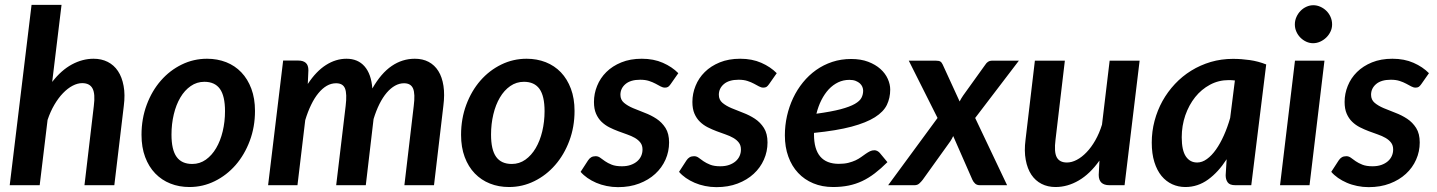

<svg xmlns="http://www.w3.org/2000/svg" viewBox="-20 -763 5919 791"><path d="M20 0H143.5L176 -269C183.7 -292 193 -312.8 204 -331.5C215 -350.2 226.8 -366.1 239.5 -379.2C252.2 -392.4 265.3 -402.6 279 -409.8C292.7 -416.9 305.8 -420.5 318.5 -420.5C339.2 -420.5 353.4 -413.2 361.2 -398.5C369.1 -383.8 370.8 -359.8 366.5 -326.5L328 0H451L490 -326.5C494 -357.5 493.8 -385.1 489.2 -409.2C484.8 -433.4 477 -453.8 466 -470.2C455 -486.8 440.9 -499.3 423.8 -508C406.6 -516.7 387.2 -521 365.5 -521C335.2 -521 305.4 -513.2 276.2 -497.5C247.1 -481.8 220 -457.8 195 -425.5L233.5 -743H110Z M772 -87.5C743 -87.5 721.5 -97.2 707.5 -116.8C693.5 -136.2 686.5 -166.8 686.5 -208.5C686.5 -237.8 689.7 -265.7 696 -292C702.3 -318.3 711.3 -341.4 723 -361.2C734.7 -381.1 748.9 -396.8 765.8 -408.5C782.6 -420.2 801.3 -426 822 -426C850.7 -426 872 -416.2 886 -396.8C900 -377.2 907 -346.7 907 -305C907 -276 903.8 -248.3 897.5 -222C891.2 -195.7 882.2 -172.6 870.5 -152.8C858.8 -132.9 844.7 -117.1 828 -105.2C811.3 -93.4 792.7 -87.5 772 -87.5ZM760.5 7.5C797.5 7.5 832.3 -0.6 865 -16.8C897.7 -32.9 926.2 -55.1 950.8 -83.2C975.2 -111.4 994.7 -144.6 1009 -182.8C1023.3 -220.9 1030.5 -262 1030.5 -306C1030.5 -340.3 1025.5 -370.8 1015.5 -397.5C1005.5 -424.2 991.8 -446.7 974.2 -465C956.8 -483.3 935.9 -497.2 911.8 -506.8C887.6 -516.2 861.3 -521 833 -521C796 -521 761.2 -513 728.5 -497C695.8 -481 667.2 -459 642.8 -431C618.2 -403 598.8 -369.8 584.5 -331.5C570.2 -293.2 563 -251.8 563 -207.5C563 -173.2 568 -142.7 578 -116C588 -89.3 601.8 -66.8 619.5 -48.5C637.2 -30.2 658 -16.2 682 -6.8C706 2.8 732.2 7.5 760.5 7.5Z M1084.5 0H1205.5L1237.5 -268C1244.5 -291.3 1252.6 -312.4 1261.8 -331.2C1270.9 -350.1 1280.9 -366.1 1291.8 -379.2C1302.6 -392.4 1314.1 -402.5 1326.2 -409.5C1338.4 -416.5 1351.2 -420 1364.5 -420C1383.5 -420 1395.8 -412.8 1401.5 -398.2C1407.2 -383.8 1408 -359.8 1404 -326.5L1365 0H1487L1519 -272.5C1526 -295.5 1534.1 -316.2 1543.2 -334.5C1552.4 -352.8 1562.4 -368.3 1573.2 -381C1584.1 -393.7 1595.5 -403.3 1607.5 -410C1619.5 -416.7 1631.8 -420 1644.5 -420C1663.2 -420 1675.6 -412.8 1681.8 -398.2C1687.9 -383.8 1688.8 -359.8 1684.5 -326.5L1646 0H1768L1806.5 -326.5C1810.5 -357.5 1810.7 -385.1 1807 -409.2C1803.3 -433.4 1796.3 -453.8 1786 -470.2C1775.7 -486.8 1762.3 -499.3 1746 -508C1729.7 -516.7 1710.7 -521 1689 -521C1654.7 -521 1622.9 -511.1 1593.8 -491.2C1564.6 -471.4 1538 -440.5 1514 -398.5C1511 -438.2 1500.3 -468.5 1482 -489.5C1463.7 -510.5 1438.8 -521 1407.5 -521C1378.2 -521 1350 -512.4 1323 -495.2C1296 -478.1 1271 -452 1248 -417L1250.5 -473.5C1250.5 -487.5 1246.9 -497.7 1239.8 -504C1232.6 -510.3 1222.5 -513.5 1209.5 -513.5H1146.5Z M2088.5 -87.5C2059.5 -87.5 2038 -97.2 2024 -116.8C2010 -136.2 2003 -166.8 2003 -208.5C2003 -237.8 2006.2 -265.7 2012.5 -292C2018.8 -318.3 2027.8 -341.4 2039.5 -361.2C2051.2 -381.1 2065.4 -396.8 2082.2 -408.5C2099.1 -420.2 2117.8 -426 2138.5 -426C2167.2 -426 2188.5 -416.2 2202.5 -396.8C2216.5 -377.2 2223.5 -346.7 2223.5 -305C2223.5 -276 2220.3 -248.3 2214 -222C2207.7 -195.7 2198.7 -172.6 2187 -152.8C2175.3 -132.9 2161.2 -117.1 2144.5 -105.2C2127.8 -93.4 2109.2 -87.5 2088.5 -87.5ZM2077 7.5C2114 7.5 2148.8 -0.6 2181.5 -16.8C2214.2 -32.9 2242.8 -55.1 2267.2 -83.2C2291.8 -111.4 2311.2 -144.6 2325.5 -182.8C2339.8 -220.9 2347 -262 2347 -306C2347 -340.3 2342 -370.8 2332 -397.5C2322 -424.2 2308.2 -446.7 2290.8 -465C2273.2 -483.3 2252.4 -497.2 2228.2 -506.8C2204.1 -516.2 2177.8 -521 2149.5 -521C2112.5 -521 2077.7 -513 2045 -497C2012.3 -481 1983.7 -459 1959.2 -431C1934.8 -403 1915.3 -369.8 1901 -331.5C1886.7 -293.2 1879.5 -251.8 1879.5 -207.5C1879.5 -173.2 1884.5 -142.7 1894.5 -116C1904.5 -89.3 1918.3 -66.8 1936 -48.5C1953.7 -30.2 1974.5 -16.2 1998.5 -6.8C2022.5 2.8 2048.7 7.5 2077 7.5Z M2743 -416.5 2774.5 -461.5C2757.5 -478.8 2736.3 -493.1 2711 -504.2C2685.7 -515.4 2656.7 -521 2624 -521C2592.3 -521 2564.2 -516 2539.8 -506C2515.2 -496 2494.7 -482.8 2478 -466.2C2461.3 -449.8 2448.7 -430.8 2440 -409.2C2431.3 -387.8 2427 -365.7 2427 -343C2427 -324 2429.8 -307.9 2435.5 -294.8C2441.2 -281.6 2448.8 -270.4 2458.2 -261.2C2467.8 -252.1 2478.4 -244.5 2490.2 -238.5C2502.1 -232.5 2514.2 -227.2 2526.8 -222.5C2539.2 -217.8 2551.5 -213.4 2563.5 -209.2C2575.5 -205.1 2586.2 -200.2 2595.8 -194.8C2605.2 -189.2 2612.8 -182.8 2618.5 -175.2C2624.2 -167.8 2627 -158.3 2627 -147C2627 -137.7 2625.2 -128.8 2621.5 -120.5C2617.8 -112.2 2612.3 -104.8 2605 -98.5C2597.7 -92.2 2588.8 -87.2 2578.2 -83.5C2567.8 -79.8 2555.7 -78 2542 -78C2525 -78 2511.1 -80.2 2500.2 -84.5C2489.4 -88.8 2480.2 -93.6 2472.8 -98.8C2465.2 -103.9 2458.7 -108.7 2453 -113C2447.3 -117.3 2441 -119.5 2434 -119.5C2426.7 -119.5 2420.5 -118 2415.5 -115C2410.5 -112 2406.2 -107.7 2402.5 -102L2372 -55C2379.7 -46 2389 -37.7 2400 -30C2411 -22.3 2423.1 -15.7 2436.2 -10C2449.4 -4.3 2463.7 0.1 2479 3.2C2494.3 6.4 2510 8 2526 8C2558.3 8 2587.4 3.1 2613.2 -6.8C2639.1 -16.6 2661.2 -29.9 2679.5 -46.8C2697.8 -63.6 2711.9 -83.2 2721.8 -105.5C2731.6 -127.8 2736.5 -151.3 2736.5 -176C2736.5 -200.3 2731.6 -220.2 2721.8 -235.8C2711.9 -251.2 2699.5 -263.9 2684.5 -273.8C2669.5 -283.6 2653.4 -291.8 2636.2 -298.2C2619.1 -304.8 2603 -311.2 2588 -317.5C2573 -323.8 2560.6 -331.2 2550.8 -339.5C2540.9 -347.8 2536 -358.8 2536 -372.5C2536 -390.2 2543 -404.9 2557 -416.8C2571 -428.6 2591.2 -434.5 2617.5 -434.5C2631.5 -434.5 2643.6 -432.8 2653.8 -429.5C2663.9 -426.2 2672.9 -422.4 2680.8 -418.2C2688.6 -414.1 2695.5 -410.3 2701.5 -407C2707.5 -403.7 2713.5 -402 2719.5 -402C2724.8 -402 2729.2 -403.1 2732.5 -405.2C2735.8 -407.4 2739.3 -411.2 2743 -416.5Z M3148.5 -416.5 3180 -461.5C3163 -478.8 3141.8 -493.1 3116.5 -504.2C3091.2 -515.4 3062.2 -521 3029.5 -521C2997.8 -521 2969.8 -516 2945.2 -506C2920.8 -496 2900.2 -482.8 2883.5 -466.2C2866.8 -449.8 2854.2 -430.8 2845.5 -409.2C2836.8 -387.8 2832.5 -365.7 2832.5 -343C2832.5 -324 2835.3 -307.9 2841 -294.8C2846.7 -281.6 2854.2 -270.4 2863.8 -261.2C2873.2 -252.1 2883.9 -244.5 2895.8 -238.5C2907.6 -232.5 2919.8 -227.2 2932.2 -222.5C2944.8 -217.8 2957 -213.4 2969 -209.2C2981 -205.1 2991.8 -200.2 3001.2 -194.8C3010.8 -189.2 3018.3 -182.8 3024 -175.2C3029.7 -167.8 3032.5 -158.3 3032.5 -147C3032.5 -137.7 3030.7 -128.8 3027 -120.5C3023.3 -112.2 3017.8 -104.8 3010.5 -98.5C3003.2 -92.2 2994.2 -87.2 2983.8 -83.5C2973.2 -79.8 2961.2 -78 2947.5 -78C2930.5 -78 2916.6 -80.2 2905.8 -84.5C2894.9 -88.8 2885.8 -93.6 2878.2 -98.8C2870.8 -103.9 2864.2 -108.7 2858.5 -113C2852.8 -117.3 2846.5 -119.5 2839.5 -119.5C2832.2 -119.5 2826 -118 2821 -115C2816 -112 2811.7 -107.7 2808 -102L2777.5 -55C2785.2 -46 2794.5 -37.7 2805.5 -30C2816.5 -22.3 2828.6 -15.7 2841.8 -10C2854.9 -4.3 2869.2 0.1 2884.5 3.2C2899.8 6.4 2915.5 8 2931.5 8C2963.8 8 2992.9 3.1 3018.8 -6.8C3044.6 -16.6 3066.7 -29.9 3085 -46.8C3103.3 -63.6 3117.4 -83.2 3127.2 -105.5C3137.1 -127.8 3142 -151.3 3142 -176C3142 -200.3 3137.1 -220.2 3127.2 -235.8C3117.4 -251.2 3105 -263.9 3090 -273.8C3075 -283.6 3058.9 -291.8 3041.8 -298.2C3024.6 -304.8 3008.5 -311.2 2993.5 -317.5C2978.5 -323.8 2966.1 -331.2 2956.2 -339.5C2946.4 -347.8 2941.5 -358.8 2941.5 -372.5C2941.5 -390.2 2948.5 -404.9 2962.5 -416.8C2976.5 -428.6 2996.7 -434.5 3023 -434.5C3037 -434.5 3049.1 -432.8 3059.2 -429.5C3069.4 -426.2 3078.4 -422.4 3086.2 -418.2C3094.1 -414.1 3101 -410.3 3107 -407C3113 -403.7 3119 -402 3125 -402C3130.3 -402 3134.7 -403.1 3138 -405.2C3141.3 -407.4 3144.8 -411.2 3148.5 -416.5Z M3647.5 -394C3647.5 -408.3 3644.2 -423 3637.5 -438C3630.8 -453 3620.8 -466.6 3607.2 -478.8C3593.8 -490.9 3576.9 -500.8 3556.8 -508.5C3536.6 -516.2 3513.2 -520 3486.5 -520C3458.8 -520 3432.9 -516 3408.8 -508C3384.6 -500 3362.4 -488.8 3342.2 -474.5C3322.1 -460.2 3304 -443.2 3288 -423.5C3272 -403.8 3258.5 -382.3 3247.5 -359C3236.5 -335.7 3228.1 -311 3222.2 -285C3216.4 -259 3213.5 -232.5 3213.5 -205.5C3213.5 -173.2 3218.2 -143.9 3227.8 -117.8C3237.2 -91.6 3250.7 -69.2 3268 -50.8C3285.3 -32.2 3306.2 -17.9 3330.5 -7.8C3354.8 2.4 3382 7.5 3412 7.5C3435 7.5 3456.3 5.5 3476 1.5C3495.7 -2.5 3514.3 -8.7 3532 -17C3549.7 -25.3 3567 -36 3584 -49C3601 -62 3618.3 -77.3 3636 -95L3604.5 -133C3601.5 -136.3 3598.1 -139 3594.2 -141C3590.4 -143 3586.5 -144 3582.5 -144C3575.8 -144 3569.7 -142.6 3564 -139.8C3558.3 -136.9 3552.6 -133.5 3546.8 -129.5C3540.9 -125.5 3534.6 -121 3527.8 -116C3520.9 -111 3513.2 -106.5 3504.8 -102.5C3496.2 -98.5 3486.3 -95.1 3475 -92.2C3463.7 -89.4 3450.7 -88 3436 -88C3367.7 -88 3333.5 -128.3 3333.5 -209V-215.5C3396.2 -221.8 3447.8 -230.4 3488.2 -241.2C3528.8 -252.1 3560.8 -265 3584.5 -280C3608.2 -295 3624.6 -312 3633.8 -331C3642.9 -350 3647.5 -371 3647.5 -394ZM3479.5 -434C3489.5 -434 3498.1 -432.6 3505.2 -429.8C3512.4 -426.9 3518.2 -423.4 3522.8 -419.2C3527.2 -415.1 3530.6 -410.3 3532.8 -405C3534.9 -399.7 3536 -394.5 3536 -389.5C3536 -379.2 3533.8 -369.5 3529.2 -360.5C3524.8 -351.5 3515.6 -343 3501.8 -335C3487.9 -327 3468.4 -319.7 3443.2 -313C3418.1 -306.3 3384.8 -300.2 3343.5 -294.5C3348.5 -314.8 3355.3 -333.6 3364 -350.8C3372.7 -367.9 3382.8 -382.7 3394.2 -395C3405.8 -407.3 3418.7 -416.9 3433 -423.8C3447.3 -430.6 3462.8 -434 3479.5 -434Z M3842.5 -277 3639 0H3747.5C3755.5 0 3762.1 -2.3 3767.2 -7C3772.4 -11.7 3777.2 -16.8 3781.5 -22.5L3895.5 -181.5C3897.5 -184.5 3899.5 -187.8 3901.5 -191.5C3903.5 -195.2 3905.3 -198.8 3907 -202.5L3986 -22.5C3988.7 -16.5 3992.4 -11.2 3997.2 -6.8C4002.1 -2.2 4008.7 0 4017 0H4129L3997.5 -277L4177.5 -513H4065.5C4054.8 -513 4045.8 -507.2 4038.5 -495.5L3948 -369.5C3945 -365.2 3942.3 -361 3940 -357C3937.7 -353 3935.5 -349 3933.5 -345L3863.5 -497.5C3860.8 -503.2 3857.7 -507.2 3854 -509.5C3850.3 -511.8 3844.3 -513 3836 -513H3724Z M4367 -513H4243.5L4205 -187.5C4201 -156.5 4201.2 -128.8 4205.8 -104.5C4210.2 -80.2 4218 -59.8 4229 -43.2C4240 -26.8 4254 -14.2 4271 -5.5C4288 3.2 4307.2 7.5 4328.5 7.5C4361.5 7.5 4393.4 -1.5 4424.2 -19.5C4455.1 -37.5 4483.5 -64.8 4509.5 -101.5L4506.5 -42.5C4506.5 -14.2 4521.2 0 4550.5 0H4613L4675 -513H4551.5L4520 -249.5C4512.7 -225.8 4503.5 -204.3 4492.5 -185C4481.5 -165.7 4469.5 -149.2 4456.5 -135.8C4443.5 -122.2 4430.1 -111.8 4416.2 -104.5C4402.4 -97.2 4388.8 -93.5 4375.5 -93.5C4355.2 -93.5 4341.2 -100.8 4333.5 -115.2C4325.8 -129.8 4324.2 -153.8 4328.5 -187.5Z M5135 0 5196.5 -497.5C5174.5 -506.2 5151.9 -512.2 5128.8 -515.5C5105.6 -518.8 5082.5 -520.5 5059.5 -520.5C5027.5 -520.5 4997.1 -516.2 4968.2 -507.8C4939.4 -499.2 4912.6 -487.3 4887.8 -472C4862.9 -456.7 4840.5 -438.3 4820.5 -417C4800.5 -395.7 4783.4 -372.2 4769.2 -346.8C4755.1 -321.2 4744.2 -294 4736.5 -265C4728.8 -236 4725 -206.2 4725 -175.5C4725 -144.8 4728.6 -118.1 4735.8 -95.2C4742.9 -72.4 4752.8 -53.4 4765.2 -38.2C4777.8 -23.1 4792.4 -11.7 4809.2 -4C4826.1 3.7 4844.2 7.5 4863.5 7.5C4897.5 7.5 4928.7 -2.8 4957 -23.2C4985.3 -43.7 5010.8 -71.7 5033.5 -107L5029.5 -41C5029.5 -29.3 5032.2 -19.6 5037.8 -11.8C5043.2 -3.9 5053.8 0 5069.5 0ZM4912 -93.5C4892.3 -93.5 4876.8 -101.8 4865.5 -118.5C4854.2 -135.2 4848.5 -161.5 4848.5 -197.5C4848.5 -229.2 4853.4 -259.2 4863.2 -287.8C4873.1 -316.2 4886.6 -341.2 4903.8 -362.8C4920.9 -384.2 4941.3 -401.3 4965 -414C4988.7 -426.7 5014.3 -433 5042 -433C5050 -433 5058.5 -432.5 5067.5 -431.5L5048 -277C5040.7 -251.3 5032 -227.3 5022 -205C5012 -182.7 5001.2 -163.2 4989.5 -146.8C4977.8 -130.2 4965.4 -117.2 4952.2 -107.8C4939.1 -98.2 4925.7 -93.5 4912 -93.5Z M5436.5 -513H5315L5253.5 0H5375ZM5468 -662.5C5468 -673.5 5465.8 -683.8 5461.5 -693.5C5457.2 -703.2 5451.4 -711.5 5444.2 -718.5C5437.1 -725.5 5428.8 -731.1 5419.5 -735.2C5410.2 -739.4 5400.5 -741.5 5390.5 -741.5C5380.8 -741.5 5371.4 -739.4 5362.2 -735.2C5353.1 -731.1 5345 -725.4 5338 -718.2C5331 -711.1 5325.3 -702.7 5321 -693C5316.7 -683.3 5314.5 -673.2 5314.5 -662.5C5314.5 -651.8 5316.6 -641.8 5320.8 -632.5C5324.9 -623.2 5330.5 -615 5337.5 -608C5344.5 -601 5352.5 -595.4 5361.5 -591.2C5370.5 -587.1 5379.8 -585 5389.5 -585C5399.5 -585 5409.2 -587.1 5418.5 -591.2C5427.8 -595.4 5436.2 -601 5443.5 -608C5450.8 -615 5456.8 -623.2 5461.2 -632.5C5465.8 -641.8 5468 -651.8 5468 -662.5Z M5835.5 -416.5 5867 -461.5C5850 -478.8 5828.8 -493.1 5803.5 -504.2C5778.2 -515.4 5749.2 -521 5716.5 -521C5684.8 -521 5656.8 -516 5632.2 -506C5607.8 -496 5587.2 -482.8 5570.5 -466.2C5553.8 -449.8 5541.2 -430.8 5532.5 -409.2C5523.8 -387.8 5519.5 -365.7 5519.5 -343C5519.5 -324 5522.3 -307.9 5528 -294.8C5533.7 -281.6 5541.2 -270.4 5550.8 -261.2C5560.2 -252.1 5570.9 -244.5 5582.8 -238.5C5594.6 -232.5 5606.8 -227.2 5619.2 -222.5C5631.8 -217.8 5644 -213.4 5656 -209.2C5668 -205.1 5678.8 -200.2 5688.2 -194.8C5697.8 -189.2 5705.3 -182.8 5711 -175.2C5716.7 -167.8 5719.5 -158.3 5719.5 -147C5719.5 -137.7 5717.7 -128.8 5714 -120.5C5710.3 -112.2 5704.8 -104.8 5697.5 -98.5C5690.2 -92.2 5681.2 -87.2 5670.8 -83.5C5660.2 -79.8 5648.2 -78 5634.5 -78C5617.5 -78 5603.6 -80.2 5592.8 -84.5C5581.9 -88.8 5572.8 -93.6 5565.2 -98.8C5557.8 -103.9 5551.2 -108.7 5545.5 -113C5539.8 -117.3 5533.5 -119.5 5526.5 -119.5C5519.2 -119.5 5513 -118 5508 -115C5503 -112 5498.7 -107.7 5495 -102L5464.5 -55C5472.2 -46 5481.5 -37.7 5492.5 -30C5503.5 -22.3 5515.6 -15.7 5528.8 -10C5541.9 -4.3 5556.2 0.1 5571.5 3.2C5586.8 6.4 5602.5 8 5618.5 8C5650.8 8 5679.9 3.1 5705.8 -6.8C5731.6 -16.6 5753.7 -29.9 5772 -46.8C5790.3 -63.6 5804.4 -83.2 5814.2 -105.5C5824.1 -127.8 5829 -151.3 5829 -176C5829 -200.3 5824.1 -220.2 5814.2 -235.8C5804.4 -251.2 5792 -263.9 5777 -273.8C5762 -283.6 5745.9 -291.8 5728.8 -298.2C5711.6 -304.8 5695.5 -311.2 5680.5 -317.5C5665.5 -323.8 5653.1 -331.2 5643.2 -339.5C5633.4 -347.8 5628.5 -358.8 5628.5 -372.5C5628.5 -390.2 5635.5 -404.9 5649.5 -416.8C5663.5 -428.6 5683.7 -434.5 5710 -434.5C5724 -434.5 5736.1 -432.8 5746.2 -429.5C5756.4 -426.2 5765.4 -422.4 5773.2 -418.2C5781.1 -414.1 5788 -410.3 5794 -407C5800 -403.7 5806 -402 5812 -402C5817.3 -402 5821.7 -403.1 5825 -405.2C5828.3 -407.4 5831.8 -411.2 5835.5 -416.5Z"/></svg>

Font: Lato
Style: Bold Italic
Weight: 700
Italic angle: -7°
Designer: Lukasz Dziedzic
Foundry: tyPoland Lukasz Dziedzic
Version: Version 2.007; 2014-02-27